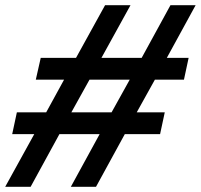

<svg xmlns="http://www.w3.org/2000/svg" viewBox="-26 -720 774 740"><path d="M-6 0 106 -203H21L39 -287H152L221 -413H112L131 -497H267L379 -700H477L365 -497H520L631 -700H728L617 -497H701L683 -413H571L501 -287H609L591 -203H455L344 0H247L358 -203H203L92 0ZM249 -287H404L474 -413H319Z"/></svg>

Font: Red Hat Text SemiBold
Style: Italic
Weight: 600
Italic angle: -12°
Designer: Pentagram, MCKL
Foundry: Pentagram, MCKL
Version: Version 1.023